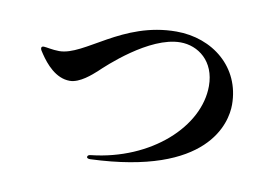

<svg xmlns="http://www.w3.org/2000/svg" viewBox="-66 -722 1132 790"><g transform="rotate(10 500.0 -326.5)"><path d="M353 -37C841 -56 889 -283 889 -359C889 -515 764 -616 612 -616C385 -616 256 -453 150 -453C122 -453 95 -460 85 -460C78 -460 75 -457 75 -452C75 -447 79 -440 87 -429C112 -392 155 -340 214 -340C256 -340 302 -382 322 -400C347 -424 506 -575 636 -575C710 -575 782 -522 782 -418C782 -248 600 -81 353 -54C342 -53 339 -49 339 -44C339 -38 347 -37 353 -37Z"/></g></svg>

Font: Shippori Mincho OTF
Style: Bold
Weight: 800
Designer: FONTDASU
Foundry: FONTDASU / Google Inc. / but / Adobe
Version: Version 3.300;hotconv 1.0.109;makeotfexe 2.5.65596